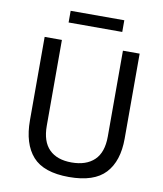

<svg xmlns="http://www.w3.org/2000/svg" viewBox="-96 -965 892 1052"><g transform="rotate(10 350.0 -439.0)"><path d="M624 -250Q624 -125 561.5 -57.5Q499 10 359.5 10Q218.5 10 157 -59.2Q95.5 -128.5 95.5 -259.5V-723H191.5V-245.5Q191.5 -158 235 -114.5Q278.5 -71 359.5 -71Q441 -71 486 -114Q531 -157 531 -245.5V-723H624ZM509.5 -888.5V-823.5H211V-888.5Z"/></g></svg>

Font: Public Sans
Style: Regular
Weight: 400
Designer: The Public Sans project authors (U.S. Web Design System). Libre Franklin designed by Pablo Impallari and Rodrigo Fuenzal
Version: Version 1.008; ttfautohint (v1.8.1) -l 8 -r 50 -G 200 -x 14 